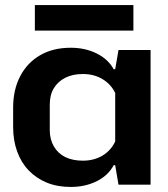

<svg xmlns="http://www.w3.org/2000/svg" viewBox="-20 -731 665 760"><path d="M260 9Q207 9 165.5 -8Q124 -25 94 -56Q64 -87 48 -131Q32 -175 32 -228V-305Q32 -376 60 -429.5Q88 -483 139 -512.5Q190 -542 260 -542Q317 -542 362.5 -519.5Q408 -497 430 -457H436L449 -533H576V0H449L436 -77H430Q408 -36 362.5 -13.5Q317 9 260 9ZM308 -95Q352 -95 385.5 -115Q419 -135 436 -171V-363Q419 -398 385.5 -418Q352 -438 308 -438Q268 -438 239 -423.5Q210 -409 193.5 -382.5Q177 -356 177 -317V-216Q177 -179 193.5 -151Q210 -123 239 -109Q268 -95 308 -95ZM118 -610V-711H508V-610Z"/></svg>

Font: Hubot Sans SemiBold
Style: Regular
Weight: 600
Designer: Deni Anggara
Foundry: GitHub, Inc., Subsidiary of Microsoft Corporation
Version: Version 2.000